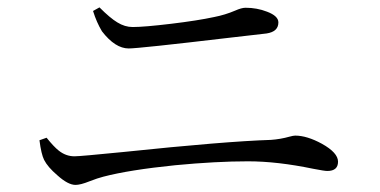

<svg xmlns="http://www.w3.org/2000/svg" viewBox="-20 -612 1040 525"><path d="M186.5 -106.4Q166 -106.4 136.7 -132.8Q110.4 -155.3 100.6 -174.8Q92.8 -190.4 87.9 -228.5L107.4 -235.4Q127 -210.9 140.6 -200.2Q160.2 -184.6 183.6 -184.6Q199.2 -184.6 316.4 -196.3Q596.7 -225.6 720.7 -229.5Q747.1 -231.4 771.5 -238.3Q782.2 -241.2 787.1 -241.2Q819.3 -241.2 860.4 -218.8Q904.3 -194.3 904.3 -169.9Q904.3 -144.5 875 -144.5Q867.2 -144.5 836.9 -150.4Q738.3 -170.9 658.2 -170.9Q571.3 -170.9 459 -160.2Q334 -147.5 262.7 -128.9Q247.1 -125 224.6 -116.2Q200.2 -106.4 186.5 -106.4ZM332 -479.5Q294.9 -479.5 258.8 -526.4Q244.1 -550.8 234.4 -582L252 -591.8Q281.2 -562.5 300.8 -550.8Q321.3 -538.1 342.8 -538.1Q374 -538.1 447.3 -546.9Q520.5 -555.7 565.4 -565.4Q595.7 -571.3 623 -583Q640.6 -590.8 651.4 -590.8Q682.6 -590.8 710 -580.1Q741.2 -568.4 741.2 -550.8Q741.2 -525.4 709 -520.5Q675.8 -516.6 607.4 -508.8Q359.4 -479.5 332 -479.5Z"/></svg>

Font: Bpmf Zihi Only R
Style: R
Weight: 400
Foundry: But Ko
Version: Version 1.320